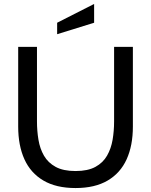

<svg xmlns="http://www.w3.org/2000/svg" viewBox="-20 -937 764 971"><path d="M362 14Q264 14 199.5 -24Q135 -62 103.5 -131.5Q72 -201 72 -297V-700H167V-323Q167 -275 174.5 -230Q182 -185 202.5 -149.5Q223 -114 261.5 -93Q300 -72 362 -72Q424 -72 462.5 -93Q501 -114 521.5 -150Q542 -186 549.5 -230.5Q557 -275 557 -323V-700H652V-297Q652 -201 620.5 -131.5Q589 -62 524.5 -24Q460 14 362 14ZM269 -764V-822L456 -917V-822Z"/></svg>

Font: Cabin VF Beta
Style: Regular
Weight: 400
Designer: Pablo Impallari
Foundry: Pablo Impallari. http://www.impallari.com Igino Marini. http://www.ikern.com
Version: Version 2.200